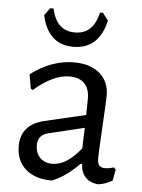

<svg xmlns="http://www.w3.org/2000/svg" viewBox="-50 -712 563 759"><g transform="rotate(5 231.0 -332.0)"><path d="M328 -671 350 -642Q324 -527 222 -527Q122 -527 97 -642L119 -671H132Q150 -584 224 -584Q297 -584 316 -671ZM231 -466Q296 -466 333.5 -434Q371 -402 371 -346Q371 -328 365 -222Q359 -116 359 -99Q359 -77 366 -68.5Q373 -60 390 -60Q405 -60 424 -66L432 -59L424 -14Q395 3 367 6Q336 3 317.5 -16Q299 -35 298 -68H291Q237 -13 184 7Q117 7 79.5 -26.5Q42 -60 42 -118Q42 -203 135 -225L297 -263L298 -328Q298 -367 277.5 -388Q257 -409 219 -409Q154 -409 78 -343L70 -347L60 -404Q143 -466 231 -466ZM296 -212 151 -177Q113 -166 113 -129Q113 -96 131.5 -77.5Q150 -59 181 -59Q236 -59 293 -130Z"/></g></svg>

Font: Alegreya Sans SC
Style: Regular
Weight: 400
Designer: Juan Pablo del Peral
Foundry: Huerta Tipografica
Version: Version 2.007